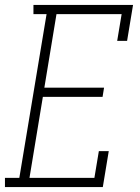

<svg xmlns="http://www.w3.org/2000/svg" viewBox="-46 -755 566 775"><path d="M-26 0V-37H32L142 -698H89V-735H491L467 -590H427L445 -698H182L133 -401H374L368 -364H127L73 -37H335L353 -145H393L369 0Z"/></svg>

Font: Iosevka Curly Slab XLtObl
Style: Regular
Weight: 200
Italic angle: -9°
Monospace: yes
Designer: Belleve Invis
Foundry: Belleve Invis
Version: Version 11.1.0; ttfautohint (v1.8.3)